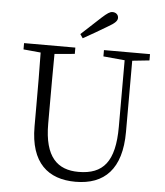

<svg xmlns="http://www.w3.org/2000/svg" viewBox="-62 -993 913 1063"><g transform="rotate(5 395.0 -462.0)"><path d="M491 -690 610 -679V-309C610 -115 546 -41 409 -41C293 -41 219 -106 219 -292V-389C219 -488 219 -584 220 -680L332 -690V-725H47V-690L143 -681C145 -584 145 -487 145 -389V-270C145 -68 245 15 397 15C558 15 652 -78 652 -284V-680L747 -690V-725H491ZM353 -802 368 -780C413 -805 458 -831 501 -857C540 -879 553 -893 553 -909C553 -927 539 -939 520 -939C506 -939 492 -930 461 -902C427 -871 390 -837 353 -802Z"/></g></svg>

Font: Kiri Minchoo Light
Style: Regular
Weight: 300
Designer: Ryoko NISHIZUKA 西塚涼子 (kana & ideographs); Frank Grießhammer (Latin, Greek & Cyrillic);
akenotsuki.com/eyeben/fonts/ (U+
Foundry: Adobe
akenotsuki.com/eyeben/fonts/
Version: Version 4.002;hotconv 1.0.119;makeotfexe 2.5.65604